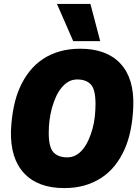

<svg xmlns="http://www.w3.org/2000/svg" viewBox="-20 -955 716 981"><path d="M308 6Q174 6 103 -70Q32 -146 36 -288Q39 -351 50 -406.5Q61 -462 81.5 -508Q102 -554 131.5 -591Q161 -628 199.5 -653.5Q238 -679 285.5 -692.5Q333 -706 390 -706Q525 -706 595.5 -630Q666 -554 661 -412Q659 -350 648 -294Q637 -238 616.5 -192Q596 -146 566.5 -109Q537 -72 498 -46.5Q459 -21 412 -7.5Q365 6 308 6ZM323 -151Q348 -151 368 -162Q388 -173 404 -193Q420 -213 432 -239.5Q444 -266 452.5 -296.5Q461 -327 464.5 -359.5Q468 -392 468 -424Q468 -498 444 -523.5Q420 -549 375 -549Q350 -549 330.5 -538Q311 -527 294.5 -507Q278 -487 266 -460.5Q254 -434 245.5 -403.5Q237 -373 233 -340.5Q229 -308 229 -276Q229 -202 253.5 -176.5Q278 -151 323 -151ZM354 -745 271 -935H442L492 -745Z"/></svg>

Font: Georama ExtraCondensed Thin ExtraBold
Style: Italic
Weight: 800
Italic angle: -9°
Version: Version 1.001